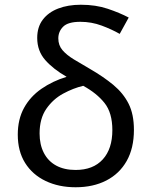

<svg xmlns="http://www.w3.org/2000/svg" viewBox="-20 -780 640 810"><path d="M299 10Q228 10 172.5 -16.5Q117 -43 86 -92.5Q55 -142 55 -212Q55 -277 81.5 -325Q108 -373 155 -405.5Q202 -438 261 -456Q205 -488 171 -526.5Q137 -565 137 -620Q137 -666 160.5 -697Q184 -728 225.5 -744Q267 -760 321 -760Q384 -760 434.5 -743Q485 -726 523 -706L485 -637Q452 -656 409 -672Q366 -688 319 -688Q267 -688 246.5 -667.5Q226 -647 226 -618Q226 -589 243.5 -568.5Q261 -548 291.5 -529.5Q322 -511 360 -489Q417 -456 458.5 -421.5Q500 -387 522.5 -342.5Q545 -298 545 -232Q545 -155 514.5 -101Q484 -47 428.5 -18.5Q373 10 299 10ZM299 -63Q373 -63 413.5 -107.5Q454 -152 454 -231Q454 -304 421 -345.5Q388 -387 331 -418Q289 -408 246.5 -385Q204 -362 175.5 -321Q147 -280 147 -217Q147 -170 165 -135Q183 -100 217 -81.5Q251 -63 299 -63Z"/></svg>

Font: Noto Sans Mono
Style: Regular
Weight: 400
Designer: Monotype Design Team
Foundry: Monotype Imaging Inc.
Version: Version 2.014